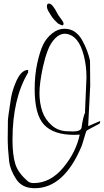

<svg xmlns="http://www.w3.org/2000/svg" viewBox="-20 -1045 571 1057"><path d="M476.6 -572.3 465.8 -360.4V-350.6L531.2 -378.9V-373Q531.2 -366.2 525.4 -362.8Q519.5 -359.4 503.9 -351.6Q458 -328.1 455.6 -323.7Q453.1 -319.3 441.9 -280.8Q430.7 -242.2 428.7 -239.3Q332 -8.8 170.9 -8.8Q101.6 -8.8 69.3 -58.6Q36.1 -109.4 30.3 -156.2Q22.5 -228.5 22.5 -282.2L23.4 -359.4V-378.9Q23.4 -395.5 41 -507.8Q47.9 -545.9 64.5 -585.9Q93.8 -660.2 134.8 -660.2V-645.5Q48.8 -502 48.8 -275.4Q48.8 -191.4 64.5 -141.6Q80.1 -91.8 134.8 -45.9Q146.5 -37.1 165 -37.1Q256.8 -37.1 327.6 -121.6Q398.4 -206.1 418.9 -303.7Q403.3 -302.7 387.7 -302.7Q275.4 -302.7 223.1 -357.9Q170.9 -413.1 170.9 -553.7Q170.9 -632.8 185.1 -696.8Q199.2 -760.7 216.8 -797.9Q234.4 -835 266.6 -860.8Q298.8 -886.7 334 -886.7Q369.1 -886.7 393.6 -868.7Q418 -850.6 433.6 -821.3Q462.9 -768.6 475.6 -710.9ZM448.2 -434.6 456.1 -618.2Q456.1 -682.6 441.4 -739.3Q413.1 -848.6 346.7 -858.4Q341.8 -859.4 336.9 -859.4Q308.6 -859.4 283.2 -833.5Q257.8 -807.6 242.2 -765.6Q226.6 -723.6 215.8 -673.8Q197.3 -586.9 197.3 -532.7Q197.3 -478.5 212.4 -433.1Q227.5 -387.7 264.6 -355Q301.8 -322.3 354.5 -322.3L380.9 -321.3Q422.9 -321.3 428.7 -340.8Q436.5 -398.4 448.2 -424.8ZM330.1 -916Q330.1 -908.2 325.2 -905.3Q318.4 -906.2 312.5 -909.2Q306.6 -912.1 302.2 -914.1Q297.9 -916 293 -921.9L285.2 -929.7Q282.2 -931.6 276.4 -939Q270.5 -946.3 269 -947.8Q267.6 -949.2 261.7 -958.5Q255.9 -967.8 247.1 -982.4Q238.3 -997.1 238.3 -1011.2Q238.3 -1025.4 249.5 -1025.4Q260.7 -1025.4 272.9 -1008.8Q285.2 -992.2 292.5 -977.1Q299.8 -961.9 312 -946.3Q324.2 -930.7 327.1 -924.3Q330.1 -918 330.1 -916Z"/></svg>

Font: Dawning of a New Day
Style: Regular
Weight: 400
Designer: Kimberly Geswein
Foundry: Kimberly Geswein
Version: Version 1.002 2010